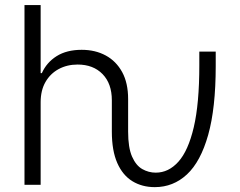

<svg xmlns="http://www.w3.org/2000/svg" viewBox="-20 -748 972 777"><path d="M606.4 9.3Q555.2 9.3 515.9 -14.6Q476.6 -38.6 454.6 -88.4Q432.6 -138.2 432.6 -215.3V-342.3Q432.6 -409.7 395 -448.2Q357.4 -486.8 293.9 -486.8Q251.5 -486.8 217.5 -468.5Q183.6 -450.2 164.1 -416.3Q144.5 -382.3 144.5 -334V0H79.1V-727.5H144.5V-452.1H149.4Q168.5 -495.1 209.2 -520.8Q250 -546.4 310.5 -546.4Q365.7 -546.4 408 -523.4Q450.2 -500.5 474.4 -456.3Q498.5 -412.1 498.5 -347.2V-215.3Q498.5 -150.4 514.4 -114.3Q530.3 -78.1 555.9 -63.7Q581.5 -49.3 610.4 -49.3Q662.1 -49.3 701.9 -93.5Q741.7 -137.7 764.2 -233.2Q786.6 -328.6 786.6 -482.9V-539.1H853V-481Q853 -310.5 822.5 -202.1Q792 -93.8 736.6 -42.2Q681.2 9.3 606.4 9.3Z"/></svg>

Font: Inter 18pt Light
Style: Regular
Weight: 300
Designer: Rasmus Andersson
Foundry: rsms
Version: Version 4.001;git-66647c0bb